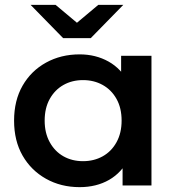

<svg xmlns="http://www.w3.org/2000/svg" viewBox="-20 -764 726 791"><path d="M308 7Q231 7 169.5 -27.5Q108 -62 73 -123Q38 -184 38 -267Q38 -350 73 -411Q108 -472 169.5 -506Q231 -540 308 -540Q374 -540 427 -510.5Q480 -481 511.5 -421Q543 -361 543 -267Q543 -174 512.5 -113.5Q482 -53 429.5 -23Q377 7 308 7ZM322 -100Q367 -100 403 -120Q439 -140 460 -178Q481 -216 481 -267Q481 -319 460 -356.5Q439 -394 403 -414Q367 -434 322 -434Q277 -434 241.5 -414Q206 -394 185 -356.5Q164 -319 164 -267Q164 -216 185 -178Q206 -140 241.5 -120Q277 -100 322 -100ZM485 0V-126L489 -268L479 -410V-534H604V0ZM240 -607 106 -744H209L345 -630H249L385 -744H488L354 -607Z"/></svg>

Font: MOST Montserrat SemiBold
Style: Regular
Weight: 600
Designer: Julieta Ulanovsky
Foundry: Julieta Ulanovsky
Version: Version 8.000;March 11, 2024;FontCreator 15.0.0.2926 64-bit